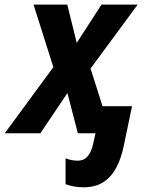

<svg xmlns="http://www.w3.org/2000/svg" viewBox="-69 -565 622 814"><path d="M285.6 229Q261.2 229 242.2 225.1Q223.1 221.2 209 215.8V106Q221.7 111.3 235.1 113.8Q248.5 116.2 260.3 116.2Q278.3 116.2 291.3 107.7Q304.2 99.1 313 82Q321.8 64.9 327.1 40L335.9 0H261.2L216.8 -170.4L102.1 0H-48.8L157.2 -280.3L73.2 -545.4H216.3L256.3 -383.3L361.3 -545.4H514.6L314.9 -274.4L365.7 -114.7H490.7L456.1 51.8Q444.8 106.9 423.6 146.5Q402.3 186 368.7 207.5Q335 229 285.6 229Z"/></svg>

Font: Open Sans SemiCondensed
Style: Bold Italic
Weight: 700
Width: 4
Italic angle: -12°
Designer: Monotype Design Team
Foundry: Monotype Imaging Inc.
Version: Version 3.003